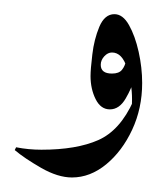

<svg xmlns="http://www.w3.org/2000/svg" viewBox="-40 -259 217 267"><path d="M157.7 -143.6Q157.7 -108.4 143.8 -78.6Q129.9 -48.8 107.7 -30.5Q85.4 -12.2 60.1 -12.2Q40.5 -12.2 17.1 -25.6Q-6.3 -39.1 -19.5 -50.3L-17.6 -54.2Q-0.5 -50.8 17.6 -50.8Q66.4 -50.8 96.7 -64.2Q127 -77.6 145.5 -118.7ZM141.6 -98.6Q143.6 -107.4 143.6 -121.1Q143.6 -142.6 136.7 -164.3Q129.9 -186 115.7 -186Q109.9 -186 105 -180.7Q100.1 -175.3 100.1 -168.9Q100.1 -156.7 115.7 -156.7Q125.5 -156.7 129.6 -161.9Q133.8 -167 135.3 -174.8L146 -148.4Q143.6 -137.2 134.8 -122.1Q126 -106.9 112.8 -106.9Q100.1 -106.9 93 -121.1Q85.9 -135.3 85.9 -153.3Q85.9 -162.6 88.4 -183.3Q90.8 -204.1 98.1 -221.7Q105.5 -239.3 119.1 -239.3Q130.9 -239.3 139.4 -224.1Q147.9 -209 152.8 -187Q157.7 -165 157.7 -143.6Q155.3 -128.9 151.1 -118.2Q147 -107.4 141.6 -98.6Z"/></svg>

Font: Lateef
Style: Bold
Weight: 700
Designer: SIL International
Foundry: SIL International
Version: Version 4.200